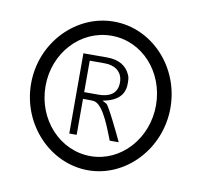

<svg xmlns="http://www.w3.org/2000/svg" viewBox="-60 -525 621 589"><g transform="rotate(10 251.0 -230.5)"><path d="M250 1C367 1 466 -103 466 -231C466 -359 368 -462 250 -462C132 -462 32 -359 32 -231C32 -103 132 1 250 1ZM250 -418C346 -418 421 -335 421 -231C421 -127 344 -43 250 -43C154 -43 77 -127 77 -231C77 -335 154 -418 250 -418ZM197 -100V-212H214C220 -212 227 -212 232 -211C263 -205 289 -126 300 -100H328C316 -126 277 -207 270 -210L257 -217L270 -220C298 -227 324 -244 324 -281C324 -292 324 -301 320 -309C308 -336 284 -350 248 -350H174V-100ZM197 -331H244C274 -331 300 -316 300 -281C300 -244 272 -233 242 -233H197Z"/></g></svg>

Font: Charger Pro
Style: LitNar
Weight: 300
Designer: Jasper
Foundry: Cannot Into Space Fonts
Version: Version 1.09